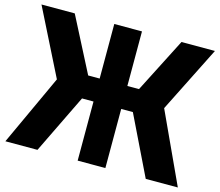

<svg xmlns="http://www.w3.org/2000/svg" viewBox="-112 -954 1258 1098"><g transform="rotate(15 517.5 -404.5)"><path d="M1030 -809 834 -418 1027 0H837L667 -350H598V0H434V-350H366L196 0H6L199 -418L3 -809H200L366 -486H434V-809H598V-486H667L832 -809Z"/></g></svg>

Font: Neutral Face
Style: Bold
Weight: 700
Designer: Vadym Aksieiev
Version: Version 1.039;Fontself Maker 3.5.7